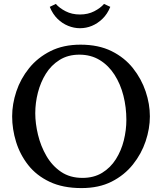

<svg xmlns="http://www.w3.org/2000/svg" viewBox="-20 -944 826 980"><path d="M396 16Q301 16 233.5 -16Q166 -48 124 -101.5Q82 -155 62 -220Q42 -285 42 -350Q42 -413 63.5 -477.5Q85 -542 128.5 -596Q172 -650 237.5 -683Q303 -716 391 -716Q483 -716 549.5 -683Q616 -650 659 -595.5Q702 -541 723.5 -477Q745 -413 745 -350Q745 -288 723.5 -223.5Q702 -159 658.5 -104.5Q615 -50 550 -17Q485 16 396 16ZM401 -36Q459 -36 501.5 -62Q544 -88 571.5 -131.5Q599 -175 612 -227.5Q625 -280 625 -332Q625 -396 610 -455.5Q595 -515 564.5 -562.5Q534 -610 489 -637.5Q444 -665 385 -665Q327 -665 284 -638Q241 -611 214 -567.5Q187 -524 173.5 -471.5Q160 -419 160 -366Q160 -314 174 -256Q188 -198 217 -148Q246 -98 291.5 -67Q337 -36 401 -36ZM388 -800Q358 -800 328 -812Q298 -824 273.5 -848Q249 -872 234 -909L265 -924Q283 -903 315 -886.5Q347 -870 388 -870Q429 -870 461 -886.5Q493 -903 511 -924L543 -909Q528 -872 503 -848Q478 -824 449 -812Q420 -800 388 -800Z"/></svg>

Font: Lora Medium
Style: Regular
Weight: 500
Designer: Olga Karpushina, Alexei Vanyashin (Cyrillic)
Foundry: Cyreal
Version: Version 3.004